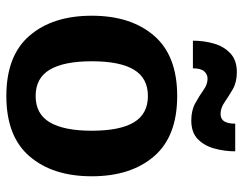

<svg xmlns="http://www.w3.org/2000/svg" viewBox="-99 -637 748 590"><g transform="rotate(90 275.0 -342.0)"><path d="M275 12.5Q150.8 12.5 89.6 -58.8Q28.3 -130 28.3 -250Q28.3 -370 89.6 -441.2Q150.8 -512.5 275 -512.5Q399.2 -512.5 460.4 -441.2Q521.7 -370 521.7 -250Q521.7 -130 460.4 -58.8Q399.2 12.5 275 12.5ZM275 -77.5Q330 -77.5 355.8 -120.8Q381.7 -164.2 381.7 -250Q381.7 -336.7 355.8 -379.6Q330 -422.5 275 -422.5Q220 -422.5 194.2 -379.6Q168.3 -336.7 168.3 -250Q168.3 -164.2 194.2 -120.8Q220 -77.5 275 -77.5ZM190 -560.8H105Q105 -594.2 113.8 -625Q122.5 -655.8 143.8 -675.8Q165 -695.8 201.7 -695.8Q232.5 -695.8 254.2 -683.3Q275.8 -670.8 293.8 -658.3Q311.7 -645.8 330 -645.8Q345.8 -645.8 352.9 -657.1Q360 -668.3 360 -690.8H445Q445 -657.5 436.2 -626.2Q427.5 -595 407.1 -575.4Q386.7 -555.8 350 -555.8Q319.2 -555.8 296.7 -568.3Q274.2 -580.8 256.7 -593.3Q239.2 -605.8 221.7 -605.8Q208.3 -605.8 199.2 -595.4Q190 -585 190 -560.8Z"/></g></svg>

Font: Familjen Grotesk Variable
Style: Regular
Weight: 400
Designer: Anders Wikstroem, Jonas Baeckman, Matilda Gysing, Kristian Moeller
Foundry: Familjen STHLM AB
Version: Version 2.000